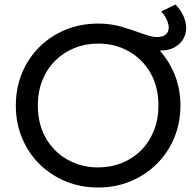

<svg xmlns="http://www.w3.org/2000/svg" viewBox="-20 -820 874 855"><path d="M417 15Q338.5 15 271.8 -12.8Q205 -40.5 155.2 -90Q105.5 -139.5 78 -206Q50.5 -272.5 50.5 -350Q50.5 -428 78 -494.5Q105.5 -561 155.2 -610.5Q205 -660 271.8 -687.5Q338.5 -715 417 -715Q495 -715 561.5 -687Q628 -659 678 -609Q728 -559 755.8 -492.8Q783.5 -426.5 783.5 -350Q783.5 -272.5 755.8 -206Q728 -139.5 678 -90Q628 -40.5 561.5 -12.8Q495 15 417 15ZM417 -74.5Q473.5 -74.5 522.2 -94Q571 -113.5 607.5 -149.8Q644 -186 664.8 -237Q685.5 -288 685.5 -350Q685.5 -433.5 649.8 -495.5Q614 -557.5 553 -591.8Q492 -626 417 -626Q360.5 -626 311.8 -606.2Q263 -586.5 226.2 -550.2Q189.5 -514 169 -463.2Q148.5 -412.5 148.5 -350Q148.5 -267 184.2 -205Q220 -143 281 -108.8Q342 -74.5 417 -74.5ZM694.5 -595Q668 -595 636.8 -605Q605.5 -615 570.5 -628.5Q535.5 -642 497 -652.2Q458.5 -662.5 417 -662.5L416.5 -715Q459 -715 498.2 -706Q537.5 -697 571.5 -685Q605.5 -673 632.5 -664Q659.5 -655 678 -655Q706 -655 718.8 -667Q731.5 -679 731.5 -698Q731.5 -710 724.2 -728.5Q717 -747 698 -769L761.5 -800Q785.5 -775.5 797.2 -748Q809 -720.5 809 -695.5Q809 -668 795.5 -645.2Q782 -622.5 756.5 -608.8Q731 -595 694.5 -595Z"/></svg>

Font: Geologica Cursive Light
Style: Regular
Weight: 300
Designer: Sindre Bremnes, Frode Helland
Foundry: Monokrom Skriftforlag AS
Version: Version 1.010;gftools[0.9.28]